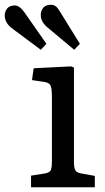

<svg xmlns="http://www.w3.org/2000/svg" viewBox="-91 -790 444 810"><path d="M40 0V-49L97 -58Q117 -61 122.5 -71Q128 -81 128 -109V-382Q128 -419 121.5 -430.5Q115 -442 92 -445L44 -452L51 -502L209 -510L221 -505V-105Q221 -80 227.5 -70.5Q234 -61 253 -58L309 -48V0ZM222 -580 112 -672Q81 -697 81 -726Q81 -745 91.5 -757.5Q102 -770 124 -770Q135 -770 143.5 -764Q152 -758 162 -741L246 -605ZM81 -580 -37 -668Q-71 -692 -71 -725Q-71 -742 -60.5 -754.5Q-50 -767 -28 -767Q-9 -767 12 -738L105 -605Z"/></svg>

Font: Text Regular
Style: Regular
Weight: 400
Designer: Latin by Veronika Burian and Jose Scaglione. Greek by Irene Vlachou. Cyrillic by Vera Evstafieva.
Foundry: TypeTogether
Version: Version 3.002